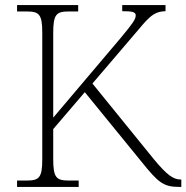

<svg xmlns="http://www.w3.org/2000/svg" viewBox="-20 -734 732 754"><path d="M47 0H289V-25H251C202 -25 189 -35 189 -109V-227L313 -372L534 -101C602 -16 622 0 684 0H692V-29H690C661 -29 636 -46 584 -109L343 -406L507 -598C560 -660 579 -689 630 -690V-714H460V-690C496 -690 513 -688 513 -674C513 -658 502 -643 454 -585L189 -272V-605C189 -679 202 -689 251 -689H287V-714H47V-689H84C133 -689 146 -679 146 -606V-108C146 -35 133 -25 84 -25H47Z"/></svg>

Font: Noto Serif Telugu ExtraLight
Style: Regular
Weight: 200
Designer: Jelle Bosma - Monotype Design Team
Foundry: Monotype Imaging Inc.
Version: Version 2.005